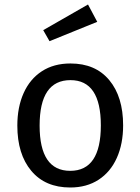

<svg xmlns="http://www.w3.org/2000/svg" viewBox="-20 -821 624 853"><path d="M527 -264Q527 -182 499 -119.5Q471 -57 418 -22.5Q365 12 292 12Q181 12 119 -62Q57 -136 57 -263Q57 -345 85 -407.5Q113 -470 166 -504.5Q219 -539 293 -539Q404 -539 465.5 -465Q527 -391 527 -264ZM156 -263Q156 -62 292 -62Q428 -62 428 -264Q428 -465 293 -465Q156 -465 156 -263ZM412 -724 200 -638 172 -687 371 -801Z"/></svg>

Font: FiraGO
Style: Regular
Weight: 400
Designer: bBox Type
Foundry: bBox Type GmbH
Version: Version 1.001;April 20, 2020;FontCreator 12.0.0.2555 64-bit